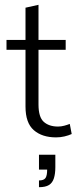

<svg xmlns="http://www.w3.org/2000/svg" viewBox="-20 -561 328 798"><path d="M213 10Q155 10 120.5 -20Q86 -50 86 -118V-354H7V-395H86V-529L140 -541V-395H253V-354H140V-127Q140 -74 162 -54.5Q184 -35 221 -35Q234 -35 247 -38.5Q260 -42 270 -46L278 -4Q265 2 248 6Q231 10 213 10ZM142 217V189Q162 189 169 179Q176 169 176 144H142V82H210V134Q210 161 204 180Q198 199 183.5 208Q169 217 142 217Z"/></svg>

Font: Rokkitt SemiBold Light
Style: Regular
Weight: 300
Version: Version 3.103